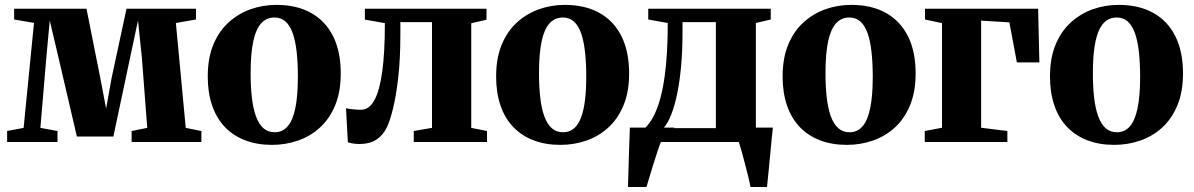

<svg xmlns="http://www.w3.org/2000/svg" viewBox="-20 -568 4775 768"><path d="M8.5 0V-44L74.5 -56.5L116 -476.5L36.5 -490V-533H326L381 -256.5L404.5 -134L426.5 -256.5L486 -533H764V-490L683.5 -476L723 -56.5L785.5 -44V0H506.5V-44L569 -56.5L547.5 -337L532 -486L500.5 -338L433.5 -22H287.5L213.5 -339.5L179 -486L165.5 -339.5L141.5 -56.5L210 -44V0Z M811 -262Q811 -335.5 833.2 -389.2Q855.5 -443 894.2 -478.2Q933 -513.5 982.2 -531Q1031.5 -548.5 1085.5 -548.5Q1167 -548.5 1224.5 -516.2Q1282 -484 1312.5 -422.8Q1343 -361.5 1343 -274.5Q1343 -200.5 1320.5 -146.5Q1298 -92.5 1259.5 -57.5Q1221 -22.5 1171.5 -5.5Q1122 11.5 1068 11.5Q1008 11.5 960.5 -6.8Q913 -25 879.5 -60Q846 -95 828.5 -146Q811 -197 811 -262ZM1079 -39Q1110 -39 1130.5 -62.5Q1151 -86 1161.2 -135Q1171.5 -184 1171.5 -260.5Q1171.5 -315 1166.8 -359Q1162 -403 1151.2 -434Q1140.5 -465 1122.5 -481.5Q1104.5 -498 1078 -498Q1046 -498 1024.8 -474.8Q1003.5 -451.5 993 -402.5Q982.5 -353.5 982.5 -275.5Q982.5 -221 987.5 -177.5Q992.5 -134 1003.8 -103Q1015 -72 1033.2 -55.5Q1051.5 -39 1079 -39Z M1419.5 8Q1403.5 8 1391.8 6Q1380 4 1371.5 1L1364 -135Q1374 -132.5 1391.5 -130.8Q1409 -129 1424.5 -129Q1456 -129 1477 -166.2Q1498 -203.5 1508.8 -280.2Q1519.5 -357 1519.5 -475.5L1439.5 -489.5V-533H1926V-489L1865 -475V-56.5L1928 -44V0H1635V-44L1708 -56.5V-479.5H1581.5V-431.5Q1581.5 -332.5 1573 -258.2Q1564.5 -184 1552.2 -134.5Q1540 -85 1528.5 -60.5Q1512 -26.5 1485 -9.2Q1458 8 1419.5 8Z M1964.5 -262Q1964.5 -335.5 1986.8 -389.2Q2009 -443 2047.8 -478.2Q2086.5 -513.5 2135.8 -531Q2185 -548.5 2239 -548.5Q2320.5 -548.5 2378 -516.2Q2435.5 -484 2466 -422.8Q2496.5 -361.5 2496.5 -274.5Q2496.5 -200.5 2474 -146.5Q2451.5 -92.5 2413 -57.5Q2374.5 -22.5 2325 -5.5Q2275.5 11.5 2221.5 11.5Q2161.5 11.5 2114 -6.8Q2066.5 -25 2033 -60Q1999.5 -95 1982 -146Q1964.5 -197 1964.5 -262ZM2232.5 -39Q2263.5 -39 2284 -62.5Q2304.5 -86 2314.8 -135Q2325 -184 2325 -260.5Q2325 -315 2320.2 -359Q2315.5 -403 2304.8 -434Q2294 -465 2276 -481.5Q2258 -498 2231.5 -498Q2199.5 -498 2178.2 -474.8Q2157 -451.5 2146.5 -402.5Q2136 -353.5 2136 -275.5Q2136 -221 2141 -177.5Q2146 -134 2157.2 -103Q2168.5 -72 2186.8 -55.5Q2205 -39 2232.5 -39Z M2538.5 0V-51L2557.5 -53Q2581.5 -75.5 2599 -112.5Q2616.5 -149.5 2628 -202Q2639.5 -254.5 2645.2 -323Q2651 -391.5 2651 -476L2573 -490V-533H3063V-490L3003.5 -476V0ZM2634 -55.5H2843.5V-479.5H2710V-436.5Q2710 -365.5 2704.5 -304.5Q2699 -243.5 2689 -194.5Q2679 -145.5 2665 -110Q2651 -74.5 2634 -55.5ZM2492 180Q2493 148.5 2494 108.8Q2495 69 2496.5 26.2Q2498 -16.5 2499.5 -57.5H2677.5L2624.5 -2Q2619 10 2610.8 35Q2602.5 60 2593.5 88.8Q2584.5 117.5 2577 142.5Q2569.5 167.5 2566 180ZM2982 180Q2979 163 2972.8 137.5Q2966.5 112 2959.2 84.5Q2952 57 2945.5 33.8Q2939 10.5 2935 -1L2906.5 -57.5H3071.5Q3069.5 -41.5 3067.2 -17Q3065 7.5 3062.2 35.8Q3059.5 64 3056.8 91.8Q3054 119.5 3051.8 142.8Q3049.5 166 3048 180Z M3110.5 -262Q3110.5 -335.5 3132.8 -389.2Q3155 -443 3193.8 -478.2Q3232.5 -513.5 3281.8 -531Q3331 -548.5 3385 -548.5Q3466.5 -548.5 3524 -516.2Q3581.5 -484 3612 -422.8Q3642.5 -361.5 3642.5 -274.5Q3642.5 -200.5 3620 -146.5Q3597.5 -92.5 3559 -57.5Q3520.5 -22.5 3471 -5.5Q3421.5 11.5 3367.5 11.5Q3307.5 11.5 3260 -6.8Q3212.5 -25 3179 -60Q3145.5 -95 3128 -146Q3110.5 -197 3110.5 -262ZM3378.5 -39Q3409.5 -39 3430 -62.5Q3450.5 -86 3460.8 -135Q3471 -184 3471 -260.5Q3471 -315 3466.2 -359Q3461.5 -403 3450.8 -434Q3440 -465 3422 -481.5Q3404 -498 3377.5 -498Q3345.5 -498 3324.2 -474.8Q3303 -451.5 3292.5 -402.5Q3282 -353.5 3282 -275.5Q3282 -221 3287 -177.5Q3292 -134 3303.2 -103Q3314.5 -72 3332.8 -55.5Q3351 -39 3378.5 -39Z M3679 0V-44L3748 -57V-475.5L3680 -490V-533H4132.5L4137.5 -318.5H4047.5L4017.5 -478.5L3904.5 -485.5V-57L4009.5 -44V0Z M4180 -262Q4180 -335.5 4202.2 -389.2Q4224.5 -443 4263.2 -478.2Q4302 -513.5 4351.2 -531Q4400.5 -548.5 4454.5 -548.5Q4536 -548.5 4593.5 -516.2Q4651 -484 4681.5 -422.8Q4712 -361.5 4712 -274.5Q4712 -200.5 4689.5 -146.5Q4667 -92.5 4628.5 -57.5Q4590 -22.5 4540.5 -5.5Q4491 11.5 4437 11.5Q4377 11.5 4329.5 -6.8Q4282 -25 4248.5 -60Q4215 -95 4197.5 -146Q4180 -197 4180 -262ZM4448 -39Q4479 -39 4499.5 -62.5Q4520 -86 4530.2 -135Q4540.5 -184 4540.5 -260.5Q4540.5 -315 4535.8 -359Q4531 -403 4520.2 -434Q4509.5 -465 4491.5 -481.5Q4473.5 -498 4447 -498Q4415 -498 4393.8 -474.8Q4372.5 -451.5 4362 -402.5Q4351.5 -353.5 4351.5 -275.5Q4351.5 -221 4356.5 -177.5Q4361.5 -134 4372.8 -103Q4384 -72 4402.2 -55.5Q4420.5 -39 4448 -39Z"/></svg>

Font: Merriweather 72pt ExtraBold
Style: Regular
Weight: 800
Version: Version 2.100